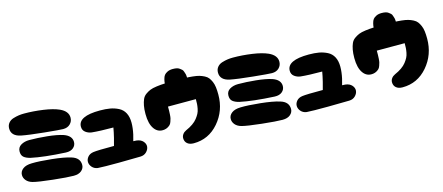

<svg xmlns="http://www.w3.org/2000/svg" viewBox="-50 -1271 4175 1810"><g transform="rotate(-15 2038.0 -365.5)"><path d="M516 -451Q560 -451 585.5 -476.5Q611 -502 611 -538Q611 -600 535 -635Q477 -661 382 -674.5Q287 -688 197 -688Q170 -688 145 -684.5Q120 -681 90.5 -672Q61 -663 43 -641Q25 -619 25 -587Q25 -514 116 -495Q186 -481 336 -466Q486 -451 516 -451ZM499 0Q548 0 575 -23Q602 -46 602 -79Q602 -148 523 -172Q457 -193 337 -205.5Q217 -218 146 -216Q89 -215 58.5 -191.5Q28 -168 28 -133Q28 -104 48.5 -79.5Q69 -55 108 -44Q160 -30 299.5 -15Q439 0 499 0ZM484 -231Q530 -229 556.5 -251.5Q583 -274 583 -308Q583 -369 505 -396Q447 -415 352.5 -424.5Q258 -434 180 -434Q133 -434 98.5 -413.5Q64 -393 64 -352Q64 -315 85.5 -297Q107 -279 147 -269Q271 -242 484 -231Z M1101 -100Q1154 -240 1154 -343Q1154 -400 1133.5 -438.5Q1113 -477 1074.5 -496.5Q1036 -516 993.5 -523.5Q951 -531 895 -531Q683 -531 683 -429Q683 -394 709 -374.5Q735 -355 768 -351Q846 -343 977 -343Q963 -260 924 -124Q912 -83 950 -59Q988 -35 1036.5 -46Q1085 -57 1101 -100ZM736 -12Q790 -8 943 -9Q1096 -10 1153 -12Q1189 -13 1212 -36Q1235 -59 1237.5 -86.5Q1240 -114 1218.5 -138.5Q1197 -163 1156 -168Q1113 -173 944.5 -173.5Q776 -174 736 -168Q699 -163 679.5 -139.5Q660 -116 661 -89.5Q662 -63 682 -40Q702 -17 736 -12Z M1671 -3Q1817 -3 1915 -116.5Q2013 -230 2013 -387Q2013 -428 2009 -459Q2005 -490 1994.5 -514Q1984 -538 1971 -555Q1958 -572 1934.5 -584Q1911 -596 1887 -603Q1863 -610 1824.5 -614Q1786 -618 1749.5 -619Q1713 -620 1658 -620Q1595 -620 1554.5 -618.5Q1514 -617 1472 -611.5Q1430 -606 1406 -596Q1382 -586 1359.5 -569.5Q1337 -553 1326 -527.5Q1315 -502 1308.5 -468Q1302 -434 1302 -387Q1302 -291 1338.5 -240.5Q1375 -190 1437 -199Q1456 -202 1470.5 -210.5Q1485 -219 1494 -228Q1503 -237 1509.5 -255.5Q1516 -274 1519 -286Q1522 -298 1523.5 -323.5Q1525 -349 1525 -360Q1525 -371 1525 -400H1797Q1797 -372 1796 -353.5Q1795 -335 1790 -308.5Q1785 -282 1774.5 -262Q1764 -242 1746.5 -219.5Q1729 -197 1700.5 -177Q1672 -157 1633 -140Q1611 -130 1598.5 -112.5Q1586 -95 1586 -75Q1586 -42 1608.5 -22.5Q1631 -3 1671 -3ZM1660 -451Q1727 -451 1748.5 -480.5Q1770 -510 1770 -579Q1770 -598 1770 -604Q1770 -610 1769 -628.5Q1768 -647 1765 -655Q1762 -663 1757.5 -678Q1753 -693 1744.5 -700Q1736 -707 1725 -715.5Q1714 -724 1697.5 -727.5Q1681 -731 1660 -731Q1629 -731 1607.5 -720.5Q1586 -710 1575.5 -696.5Q1565 -683 1559 -658.5Q1553 -634 1552.5 -619.5Q1552 -605 1552 -579Q1552 -511 1573 -481Q1594 -451 1660 -451Z M2554 -451Q2598 -451 2623.5 -476.5Q2649 -502 2649 -538Q2649 -600 2573 -635Q2515 -661 2420 -674.5Q2325 -688 2235 -688Q2208 -688 2183 -684.5Q2158 -681 2128.5 -672Q2099 -663 2081 -641Q2063 -619 2063 -587Q2063 -514 2154 -495Q2224 -481 2374 -466Q2524 -451 2554 -451ZM2537 0Q2586 0 2613 -23Q2640 -46 2640 -79Q2640 -148 2561 -172Q2495 -193 2375 -205.5Q2255 -218 2184 -216Q2127 -215 2096.5 -191.5Q2066 -168 2066 -133Q2066 -104 2086.5 -79.5Q2107 -55 2146 -44Q2198 -30 2337.5 -15Q2477 0 2537 0ZM2522 -231Q2568 -229 2594.5 -251.5Q2621 -274 2621 -308Q2621 -369 2543 -396Q2485 -415 2390.5 -424.5Q2296 -434 2218 -434Q2171 -434 2136.5 -413.5Q2102 -393 2102 -352Q2102 -315 2123.5 -297Q2145 -279 2185 -269Q2309 -242 2522 -231Z M3139 -100Q3192 -240 3192 -343Q3192 -400 3171.5 -438.5Q3151 -477 3112.5 -496.5Q3074 -516 3031.5 -523.5Q2989 -531 2933 -531Q2721 -531 2721 -429Q2721 -394 2747 -374.5Q2773 -355 2806 -351Q2884 -343 3015 -343Q3001 -260 2962 -124Q2950 -83 2988 -59Q3026 -35 3074.5 -46Q3123 -57 3139 -100ZM2774 -12Q2828 -8 2981 -9Q3134 -10 3191 -12Q3227 -13 3250 -36Q3273 -59 3275.5 -86.5Q3278 -114 3256.5 -138.5Q3235 -163 3194 -168Q3151 -173 2982.5 -173.5Q2814 -174 2774 -168Q2737 -163 2717.5 -139.5Q2698 -116 2699 -89.5Q2700 -63 2720 -40Q2740 -17 2774 -12Z M3709 -3Q3855 -3 3953 -116.5Q4051 -230 4051 -387Q4051 -428 4047 -459Q4043 -490 4032.5 -514Q4022 -538 4009 -555Q3996 -572 3972.5 -584Q3949 -596 3925 -603Q3901 -610 3862.5 -614Q3824 -618 3787.5 -619Q3751 -620 3696 -620Q3633 -620 3592.5 -618.5Q3552 -617 3510 -611.5Q3468 -606 3444 -596Q3420 -586 3397.5 -569.5Q3375 -553 3364 -527.5Q3353 -502 3346.5 -468Q3340 -434 3340 -387Q3340 -291 3376.5 -240.5Q3413 -190 3475 -199Q3494 -202 3508.5 -210.5Q3523 -219 3532 -228Q3541 -237 3547.5 -255.5Q3554 -274 3557 -286Q3560 -298 3561.5 -323.5Q3563 -349 3563 -360Q3563 -371 3563 -400H3835Q3835 -372 3834 -353.5Q3833 -335 3828 -308.5Q3823 -282 3812.5 -262Q3802 -242 3784.5 -219.5Q3767 -197 3738.5 -177Q3710 -157 3671 -140Q3649 -130 3636.5 -112.5Q3624 -95 3624 -75Q3624 -42 3646.5 -22.5Q3669 -3 3709 -3ZM3698 -451Q3765 -451 3786.5 -480.5Q3808 -510 3808 -579Q3808 -598 3808 -604Q3808 -610 3807 -628.5Q3806 -647 3803 -655Q3800 -663 3795.5 -678Q3791 -693 3782.5 -700Q3774 -707 3763 -715.5Q3752 -724 3735.5 -727.5Q3719 -731 3698 -731Q3667 -731 3645.5 -720.5Q3624 -710 3613.5 -696.5Q3603 -683 3597 -658.5Q3591 -634 3590.5 -619.5Q3590 -605 3590 -579Q3590 -511 3611 -481Q3632 -451 3698 -451Z"/></g></svg>

Font: Cherry Bomb
Style: Regular
Weight: 400
Designer: satsuyako
Foundry: satsuyako
Version: Version 4.0